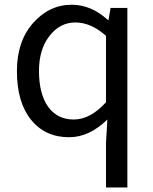

<svg xmlns="http://www.w3.org/2000/svg" viewBox="-20 -577 659 825"><path d="M435.5 228.5V36.1L441.4 -63.5Q363.3 12.7 277.3 12.7Q173.8 12.7 113.3 -62.5Q52.7 -137.7 52.7 -271.5Q52.7 -399.4 122.1 -478Q191.4 -556.6 288.1 -556.6Q372.1 -556.6 443.4 -491.2H446.3L455.1 -543H527.3V228.5ZM435.5 -137.7V-422.9Q371.1 -480.5 303.7 -480.5Q237.3 -480.5 192.4 -422.4Q147.5 -364.3 147.5 -272.5Q147.5 -173.8 186.5 -118.7Q225.6 -63.5 296.9 -63.5Q368.2 -63.5 435.5 -137.7Z"/></svg>

Font: irohakakuC Regular
Style: Regular
Weight: 400
Designer: [Source Han Sans]
Ryoko NISHIZUKA Ë•øÂ°öÊ∂ºÂ≠ê (kana & ideographs); Paul D. Hunt (Latin, Greek & Cyrillic); Wenlong ZHAN
Version: Version 1.001.20160904